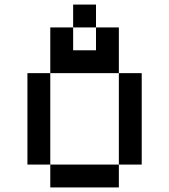

<svg xmlns="http://www.w3.org/2000/svg" viewBox="-20 -820 740 840"><path d="M200 -700V-500H500V-700H400V-600H300V-700ZM100 -100H200V-500H100ZM200 0H500V-100H200ZM300 -700H400V-800H300ZM500 -100H600V-500H500Z"/></svg>

Font: FT88
Style: Regular
Weight: 400
Designer: Ange Degheest & Mandy Elbé
Foundry: Velvetyne Type Foundry
Version: Version 1.000;FEAKit 1.0